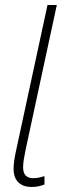

<svg xmlns="http://www.w3.org/2000/svg" viewBox="-20 -734 247 764"><path d="M106 10Q72 10 53 -8.5Q34 -27 34 -63Q34 -90 44 -135L169 -714H206L81 -134Q77 -114 74.5 -98Q72 -82 72 -68Q72 -25 112 -25Q125 -25 136 -27.5Q147 -30 157 -33V0Q148 4 134.5 7Q121 10 106 10Z"/></svg>

Font: Noto Sans Condensed ExtraLight
Style: Italic
Weight: 200
Width: 3
Italic angle: -12°
Designer: Monotype Design Team
Foundry: Monotype Imaging Inc.
Version: Version 2.013; ttfautohint (v1.8.4.7-5d5b)